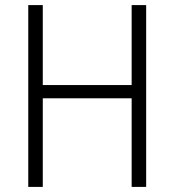

<svg xmlns="http://www.w3.org/2000/svg" viewBox="-20 -734 685 754"><path d="M554 0H497V-348H148V0H91V-714H148V-400H497V-714H554Z"/></svg>

Font: Noto Sans Myanmar SemiCondensed Light
Style: Regular
Weight: 300
Width: 4
Designer: Monotype Design Team
Foundry: Monotype Imaging Inc.
Version: Version 2.107; ttfautohint (v1.8.4.7-5d5b)